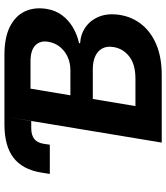

<svg xmlns="http://www.w3.org/2000/svg" viewBox="40 -808 768 888"><g transform="rotate(-90 424.0 -364.0)"><path d="M63.5 -517.6 70.3 -559.6Q84.5 -644 138.7 -685.8Q192.9 -727.5 293 -727.5H329.1L308.1 -603.5H275.4Q243.7 -603.5 225.8 -589.8Q208 -576.2 203.1 -546.9L198.7 -517.6ZM208.5 0 329.1 -727.5H614.3Q693.8 -727.5 744.1 -702.4Q794.4 -677.2 815.2 -633.1Q835.9 -588.9 826.7 -531.7Q820.3 -491.7 797.6 -461.2Q774.9 -430.7 741.5 -410.9Q708 -391.1 668.5 -382.3V-377.4Q710 -375 742.7 -352.1Q775.4 -329.1 791.5 -288.6Q807.6 -248 798.8 -192.4Q789.6 -136.2 754.9 -92.8Q720.2 -49.3 661.4 -24.7Q602.5 0 520.5 0ZM377.4 -121.6H504.4Q569.8 -121.6 606.4 -149.9Q643.1 -178.2 650.4 -223.1Q655.3 -252.4 644.5 -273.7Q633.8 -294.9 609.1 -306.9Q584.5 -318.8 547.9 -318.8H410.2ZM427.2 -422.4H543.9Q576.2 -422.4 604 -434.8Q631.8 -447.3 650.9 -470.5Q669.9 -493.7 674.8 -524.9Q681.2 -562 658.4 -584.5Q635.7 -606.9 584 -606.9H458Z"/></g></svg>

Font: Inter 17pt
Style: Bold Italic
Weight: 700
Italic angle: -9.3988°
Version: Version 4.001;git-66647c0bb